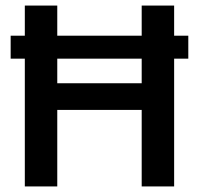

<svg xmlns="http://www.w3.org/2000/svg" viewBox="-20 -670 715 690"><path d="M185.8 0V-275H489.2V0H605.8V-459.2H656.7V-541.7H605.8V-650H489.2V-541.7H185.8V-650H69.2V-541.7H18.3V-459.2H69.2V0ZM185.8 -370.8V-459.2H489.2V-370.8Z"/></svg>

Font: Familjen Grotesk Medium
Style: Regular
Weight: 500
Designer: Anders Wikstroem, Jonas Baeckman, Matilda Gysing, Kristian Moeller
Foundry: Familjen STHLM AB
Version: Version 2.000